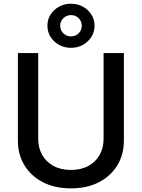

<svg xmlns="http://www.w3.org/2000/svg" viewBox="-20 -1017 774 1048"><path d="M367.2 11.2Q279.8 11.2 214.6 -22.2Q149.4 -55.7 113.5 -114.7Q77.6 -173.8 77.6 -250V-727.5H188.5V-258.8Q188.5 -210 210.2 -171.6Q231.9 -133.3 272 -111.3Q312 -89.4 367.2 -89.4Q422.4 -89.4 462.4 -111.3Q502.4 -133.3 523.9 -171.6Q545.4 -210 545.4 -258.8V-727.5H656.2V-250Q656.2 -173.8 620.4 -114.7Q584.5 -55.7 519.5 -22.2Q454.6 11.2 367.2 11.2ZM367.7 -755.9Q331.1 -755.9 302 -772.2Q272.9 -788.6 255.9 -815.9Q238.8 -843.3 238.8 -876.5Q238.8 -910.2 255.9 -937.3Q272.9 -964.4 302 -980.5Q331.1 -996.6 367.2 -996.6Q403.8 -996.6 432.9 -980.5Q461.9 -964.4 479 -937.3Q496.1 -910.2 496.1 -876.5Q496.1 -843.3 479 -815.9Q461.9 -788.6 432.9 -772.2Q403.8 -755.9 367.7 -755.9ZM367.7 -818.4Q392.6 -818.4 409.4 -835.2Q426.3 -852.1 426.3 -876.5Q426.3 -900.9 409.4 -917.7Q392.6 -934.6 367.7 -934.6Q342.8 -934.6 325.7 -917.7Q308.6 -900.9 308.6 -876.5Q308.6 -852.1 325.7 -835.2Q342.8 -818.4 367.7 -818.4Z"/></svg>

Font: Inter 17pt Medium
Style: Regular
Weight: 500
Version: Version 4.001;git-66647c0bb